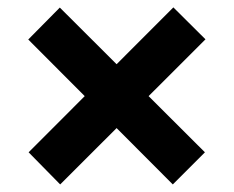

<svg xmlns="http://www.w3.org/2000/svg" viewBox="-20 -624 634 520"><path d="M535 -211.5 448 -124.5 56.5 -517 142 -603.5ZM143 -124.5 57.5 -211.5 449.5 -604 536.5 -517.5Z"/></svg>

Font: Public Sans Thin ExtraBold
Style: Regular
Weight: 800
Version: Version 1.007